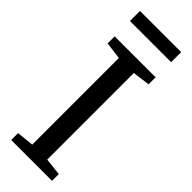

<svg xmlns="http://www.w3.org/2000/svg" viewBox="-301 -949 974 974"><g transform="rotate(45 186.0 -462.5)"><path d="M132 -59V-680.5L39.5 -692.5V-743H333V-692.5L239.5 -680.5V-59L333 -48.5V0H40V-49.5ZM334.5 -925V-853H39V-925Z"/></g></svg>

Font: Merriweather
Style: Regular
Weight: 400
Designer: Eben Sorkin
Foundry: Eben Sorkin
Version: Version 2.100; ttfautohint (v1.7.19-72a1) -l 8 -r 50 -G 200 